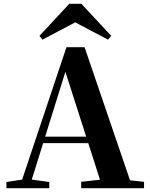

<svg xmlns="http://www.w3.org/2000/svg" viewBox="-20 -997 794 1017"><path d="M411 -977 569 -807 552 -787 336 -901H421L205 -787L189 -807L347 -977ZM14 0V-33L113 -48H132L241 -33V0ZM82 0 332 -747H428L683 0H524L315 -652H336L333 -638L134 0ZM194 -239 202 -273H522L530 -239ZM410 0V-34L545 -49H602L743 -34V0Z"/></svg>

Font: Noto Serif JP ExtraBold
Style: Regular
Weight: 800
Designer: Ryoko NISHIZUKA 西塚涼子 (kana & ideographs); Frank Grießhammer (Latin, Greek & Cyrillic); Wenlong ZHANG 张文龙 (bopomofo); San
Foundry: Adobe
Version: Version 2.003-H1;hotconv 1.1.1;makeotfexe 2.6.0